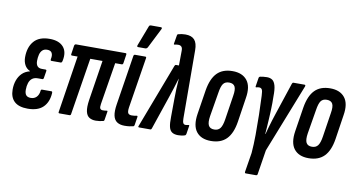

<svg xmlns="http://www.w3.org/2000/svg" viewBox="-83 -926 2476 1328"><g transform="rotate(10 1154.5 -262.0)"><path d="M139 6Q76 6 45 -23Q14 -52 14 -107Q14 -142 24.5 -171.5Q35 -201 56 -222Q77 -243 110 -251V-253Q85 -264 72.5 -287.5Q60 -311 60 -342Q60 -412 96 -454Q132 -496 206 -496Q272 -496 303 -460.5Q334 -425 320 -361Q317 -348 309 -348H244Q236 -348 238 -360Q244 -387 235.5 -403Q227 -419 202 -419Q181 -419 168.5 -407Q156 -395 151 -374.5Q146 -354 146 -331Q146 -307 156.5 -294.5Q167 -282 188 -282H214Q223 -282 221 -271L213 -222Q211 -213 204 -213H173Q148 -213 133 -201.5Q118 -190 111 -169Q104 -148 104 -121Q104 -95 114.5 -83Q125 -71 147 -71Q172 -71 187.5 -87Q203 -103 206 -131Q206 -141 215 -141H281Q288 -141 287 -128Q283 -65 246.5 -29.5Q210 6 139 6Z M617 6Q590 6 571.5 -5.5Q553 -17 546.5 -46Q540 -75 548 -128L592 -409H506L442 -10Q441 0 432 0H361Q353 0 355 -10L417 -409H378Q369 -409 371 -419L380 -479Q383 -490 391 -490H740Q748 -490 746 -479L737 -419Q735 -409 727 -409H681L633 -114Q629 -90 634.5 -81.5Q640 -73 653 -73Q661 -73 666.5 -73.5Q672 -74 678 -75Q688 -78 686 -68L677 -12Q676 -2 669 -1Q658 2 644.5 4Q631 6 617 6Z M819 6Q787 6 766.5 -7.5Q746 -21 739.5 -51Q733 -81 741 -131L796 -480Q798 -490 806 -490H878Q887 -490 885 -480L828 -123Q824 -93 831 -83Q838 -73 856 -73Q865 -73 874 -74Q883 -75 891 -77Q898 -78 897 -69L888 -12Q887 -3 880 -1Q868 2 853 4Q838 6 819 6ZM817 -546Q812 -546 811 -550Q810 -554 812 -559L865 -698Q867 -705 871 -707Q875 -709 881 -709H950Q955 -709 956.5 -705Q958 -701 955 -696L885 -557Q879 -546 868 -546Z M1195 6Q1169 6 1153 -4.5Q1137 -15 1131 -40Q1125 -65 1126 -110L1127 -236Q1127 -274 1128.5 -307Q1130 -340 1133 -379H1132Q1120 -340 1110 -307.5Q1100 -275 1087 -238L1009 -8Q1006 0 1000 0H921Q911 0 917 -12L1088 -462Q1091 -470 1098 -470H1118L1119 -570Q1120 -592 1112 -601Q1104 -610 1090 -610Q1083 -610 1077 -609.5Q1071 -609 1064 -607Q1056 -605 1058 -614L1068 -673Q1069 -681 1076 -682Q1099 -689 1126 -689Q1169 -689 1189.5 -666Q1210 -643 1210 -593L1212 -116Q1212 -93 1217 -83Q1222 -73 1234 -73Q1242 -73 1254 -76Q1258 -77 1259.5 -75Q1261 -73 1260 -69L1251 -12Q1249 -3 1242 -1Q1230 3 1218.5 4.5Q1207 6 1195 6Z M1425 6Q1356 6 1323 -36.5Q1290 -79 1303 -162L1330 -334Q1344 -417 1383 -456.5Q1422 -496 1491 -496Q1560 -496 1593.5 -453.5Q1627 -411 1613 -328L1587 -157Q1574 -74 1534.5 -34Q1495 6 1425 6ZM1435 -76Q1462 -76 1476.5 -94.5Q1491 -113 1498 -159L1524 -328Q1532 -374 1521.5 -394Q1511 -414 1481 -414Q1453 -414 1439.5 -395.5Q1426 -377 1419 -330L1391 -162Q1384 -117 1394.5 -96.5Q1405 -76 1435 -76Z M1703 185Q1695 185 1696 175L1718 39Q1723 -21 1723.5 -90Q1724 -159 1722.5 -229.5Q1721 -300 1718 -362Q1717 -397 1710.5 -407Q1704 -417 1691 -417Q1682 -417 1672 -414Q1668 -413 1666.5 -415Q1665 -417 1666 -422L1675 -479Q1676 -488 1684 -491Q1695 -493 1706.5 -494.5Q1718 -496 1732 -496Q1755 -496 1770 -485.5Q1785 -475 1792.5 -448Q1800 -421 1799 -372Q1800 -348 1799.5 -326.5Q1799 -305 1798.5 -285.5Q1798 -266 1797 -248Q1796 -226 1794.5 -202Q1793 -178 1791.5 -154Q1790 -130 1788 -107H1790Q1796 -130 1803 -155Q1810 -180 1818 -205.5Q1826 -231 1834 -255L1909 -481Q1912 -490 1919 -490H1996Q2006 -490 2002 -478L1812 4L1785 175Q1784 185 1774 185Z M2111 6Q2042 6 2009 -36.5Q1976 -79 1989 -162L2016 -334Q2030 -417 2069 -456.5Q2108 -496 2177 -496Q2246 -496 2279.5 -453.5Q2313 -411 2299 -328L2273 -157Q2260 -74 2220.5 -34Q2181 6 2111 6ZM2121 -76Q2148 -76 2162.5 -94.5Q2177 -113 2184 -159L2210 -328Q2218 -374 2207.5 -394Q2197 -414 2167 -414Q2139 -414 2125.5 -395.5Q2112 -377 2105 -330L2077 -162Q2070 -117 2080.5 -96.5Q2091 -76 2121 -76Z"/></g></svg>

Font: Sofia Sans Extra Condensed SemiBold
Style: Italic
Weight: 600
Italic angle: -9°
Designer: Botio Nikoltchev, Ani Petrova
Foundry: lettersoup
Version: Version 4.101